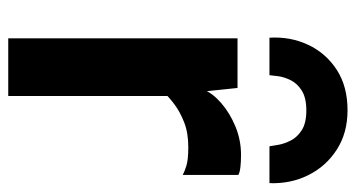

<svg xmlns="http://www.w3.org/2000/svg" viewBox="-219 -645 864 466"><g transform="rotate(90 213.0 -412.0)"><path d="M205 -378.5 198 -475Q206.5 -496.5 230.5 -517.2Q254.5 -538 287.2 -551.5Q320 -565 356 -565Q372.5 -565 385.5 -563.5Q398.5 -562 404.5 -558.5V-423.5Q397.5 -427.5 382.8 -432.2Q368 -437 337 -437Q302.5 -437 277 -427Q251.5 -417 233.5 -403.5Q215.5 -390 205 -378.5ZM73 0V-556.5H193.5L202 -475L213 -443V0ZM247.5 -823.5Q303 -823.5 343.5 -797.2Q384 -771 405.2 -728Q426.5 -685 424.5 -634H335Q334 -641 331.5 -655.5Q329 -670 321 -685.8Q313 -701.5 295.8 -712.5Q278.5 -723.5 248 -723.5Q217.5 -723.5 200 -712.5Q182.5 -701.5 174.8 -685.8Q167 -670 165 -655.5Q163 -641 162.5 -634H71.5Q68.5 -685 88.8 -728Q109 -771 149.2 -797.2Q189.5 -823.5 247.5 -823.5Z"/></g></svg>

Font: Merriweather Sans SemiBold
Style: Regular
Weight: 600
Designer: Eben Sorkin
Foundry: Eben Sorkin
Version: Version 2.001